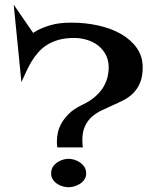

<svg xmlns="http://www.w3.org/2000/svg" viewBox="-20 -763 649 814"><path d="M38.1 -743.2 143.1 -590.8 94.2 -600.1Q110.4 -618.7 136.7 -633.3Q159.2 -646 195.1 -656.5Q231 -667 283.2 -667Q342.3 -667 397 -654.8Q451.7 -642.6 493.4 -618.7Q535.2 -594.7 560.1 -559.3Q585 -523.9 585 -478Q585 -439 574 -412.6Q563 -386.2 544.9 -368.2Q526.9 -350.1 503.9 -338.4Q481 -326.7 457 -316.2Q433.1 -305.7 410.2 -294.7Q387.2 -283.7 369.1 -267.6Q351.1 -251.5 340.1 -227.5Q329.1 -203.6 329.1 -168Q329.1 -161.1 329.6 -153.8Q330.1 -146.5 331.1 -138.2H223.1Q222.7 -141.1 222.2 -145Q221.7 -148.4 221.4 -152.8Q221.2 -157.2 221.2 -163.1Q221.2 -177.2 224.6 -197Q228 -216.8 239.5 -238.3Q251 -259.8 272.2 -280.8Q293.5 -301.8 329.1 -318.8Q364.3 -335.4 386.2 -355.7Q408.2 -376 420.2 -397.2Q432.1 -418.5 436.5 -438.7Q440.9 -459 440.9 -476.1Q440.9 -507.3 428.5 -531Q416 -554.7 395.3 -570.6Q374.5 -586.4 348.1 -594.2Q321.8 -602.1 293.9 -602.1Q257.8 -602.1 230 -594.5Q202.1 -586.9 180.7 -573.5Q159.2 -560.1 143.3 -542.2Q127.4 -524.4 114.7 -503.7Q102.1 -482.9 91.6 -460.2Q81.1 -437.5 70.8 -415ZM345.2 -27.8Q345.2 -12.2 337.2 -1Q329.1 10.3 317.4 17.3Q305.7 24.4 293 27.6Q280.3 30.8 271 30.8Q260.7 30.8 248 27.6Q235.4 24.4 223.9 17.3Q212.4 10.3 204.6 -1Q196.8 -12.2 196.8 -27.8Q196.8 -44.4 204.6 -56.2Q212.4 -67.9 223.9 -75.4Q235.4 -83 248 -86.4Q260.7 -89.8 271 -89.8Q280.3 -89.8 293 -86.4Q305.7 -83 317.4 -75.4Q329.1 -67.9 337.2 -56.2Q345.2 -44.4 345.2 -27.8Z"/></svg>

Font: Risque
Style: Regular
Weight: 400
Designer: Astigmatic (AOETI)
Foundry: Astigmatic (AOETI)
Version: Version 1.000